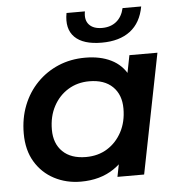

<svg xmlns="http://www.w3.org/2000/svg" viewBox="-53 -795 800 853"><g transform="rotate(-5 347.0 -369.0)"><path d="M274 7Q209 7 155.5 -21Q102 -49 70.5 -101.5Q39 -154 39 -228Q39 -296 61.5 -353Q84 -410 125 -452Q166 -494 220.5 -517Q275 -540 340 -540Q407 -540 455.5 -516Q504 -492 529 -443.5Q554 -395 552 -323Q550 -224 516 -149.5Q482 -75 421 -34Q360 7 274 7ZM306 -100Q360 -100 401 -125.5Q442 -151 466 -196Q490 -241 490 -300Q490 -362 453 -398Q416 -434 349 -434Q296 -434 254.5 -408.5Q213 -383 189 -338Q165 -293 165 -234Q165 -172 202 -136Q239 -100 306 -100ZM437 0 461 -122 495 -264 512 -407 537 -534H662L556 0ZM420 -600Q337 -600 299.5 -637.5Q262 -675 275 -745H357Q350 -707 369 -686Q388 -665 427 -665Q465 -665 490.5 -685.5Q516 -706 525 -745H608Q595 -673 547 -636.5Q499 -600 420 -600Z"/></g></svg>

Font: MOST Montserrat SemiBold
Style: Italic
Weight: 600
Italic angle: -11.3°
Designer: Julieta Ulanovsky
Foundry: Julieta Ulanovsky
Version: Version 8.000;March 11, 2024;FontCreator 15.0.0.2926 64-bit